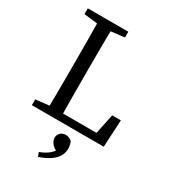

<svg xmlns="http://www.w3.org/2000/svg" viewBox="-217 -785 1032 1150"><g transform="rotate(30 298.5 -210.0)"><path d="M45 0H185V-55H175L45 -40V0ZM137 0H233C230 -101 230 -205 230 -290V-360C230 -463 230 -567 233 -670H137C140 -569 140 -465 140 -360V-310C140 -207 140 -103 137 0ZM185 0H542L552 -188H492L457 -21L493 -50H185V0ZM45 -630 175 -615H195L325 -630V-670H45V-630ZM364 117C364 104 362 92 355 71C341 58 326 52 310 52C283 52 260 72 260 100C260 133 292 163 329 172L325 132C301 181 270 203 221 222L231 250C301 227 364 187 364 117Z"/></g></svg>

Font: Source Serif Variable
Style: Regular
Weight: 389
Designer: Frank Grießhammer
Foundry: Adobe Systems Incorporated
Version: Version 3.001;hotconv 1.0.111;makeotfexe 2.5.65597